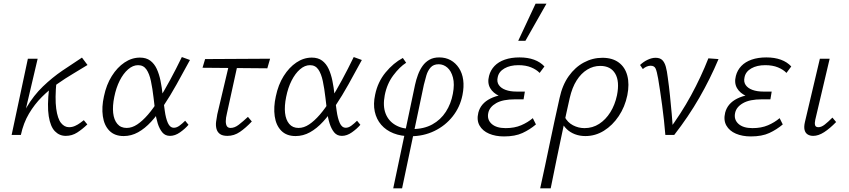

<svg xmlns="http://www.w3.org/2000/svg" viewBox="-20 -731 4599 1040"><path d="M71 0Q87 -86 124.5 -150Q162 -214 212.5 -262.5Q263 -311 318 -348.5Q373 -386 424 -419L454 -379Q419 -357 376.5 -332Q334 -307 290 -276Q246 -245 206.5 -205.5Q167 -166 137 -115.5Q107 -65 93 0ZM43 0 131 -413H184L87 0ZM336 5Q302 5 277.5 -20Q253 -45 244 -101.5Q235 -158 246 -253L286 -292Q277 -197 284.5 -142.5Q292 -88 310.5 -65Q329 -42 354 -42Q371 -42 386.5 -49Q402 -56 414 -65Q426 -74 434 -80L453 -57Q426 -31 398 -13Q370 5 336 5Z M650 6Q601 6 572.5 -23Q544 -52 537 -101.5Q530 -151 543 -209Q556 -272 585.5 -319Q615 -366 654.5 -392.5Q694 -419 738 -419Q772 -419 794 -402.5Q816 -386 829 -358Q842 -330 849.5 -293.5Q857 -257 861 -217Q867 -172 872.5 -131Q878 -90 889.5 -64.5Q901 -39 922 -39Q937 -39 952.5 -50.5Q968 -62 983 -77L1001 -55Q982 -33 955 -14Q928 5 901 5Q875 5 859.5 -13.5Q844 -32 834.5 -62Q825 -92 820.5 -128.5Q816 -165 812 -200Q806 -252 797.5 -292Q789 -332 773 -355Q757 -378 728 -378Q700 -378 674 -355.5Q648 -333 628.5 -294.5Q609 -256 599 -206Q589 -157 593 -119.5Q597 -82 615.5 -60Q634 -38 666 -38Q695 -38 723.5 -57Q752 -76 781.5 -110Q811 -144 840.5 -192Q870 -240 901.5 -298Q933 -356 965 -422L1009 -406Q971 -336 936.5 -274Q902 -212 867.5 -160.5Q833 -109 799 -72Q765 -35 728 -14.5Q691 6 650 6Z M1212 5Q1185 5 1171 -5.5Q1157 -16 1152.5 -33.5Q1148 -51 1150.5 -71.5Q1153 -92 1157 -112L1227 -408H1273L1209 -116Q1203 -92 1203 -74.5Q1203 -57 1209 -47.5Q1215 -38 1229 -38Q1251 -38 1273.5 -55.5Q1296 -73 1323 -98L1344 -73Q1311 -38 1279.5 -16.5Q1248 5 1212 5ZM1077 -364 1091 -411 1443 -413 1428 -361Z M1581 6Q1532 6 1503.5 -23Q1475 -52 1468 -101.5Q1461 -151 1474 -209Q1487 -272 1516.5 -319Q1546 -366 1585.5 -392.5Q1625 -419 1669 -419Q1703 -419 1725 -402.5Q1747 -386 1760 -358Q1773 -330 1780.5 -293.5Q1788 -257 1792 -217Q1798 -172 1803.5 -131Q1809 -90 1820.5 -64.5Q1832 -39 1853 -39Q1868 -39 1883.5 -50.5Q1899 -62 1914 -77L1932 -55Q1913 -33 1886 -14Q1859 5 1832 5Q1806 5 1790.5 -13.5Q1775 -32 1765.5 -62Q1756 -92 1751.5 -128.5Q1747 -165 1743 -200Q1737 -252 1728.5 -292Q1720 -332 1704 -355Q1688 -378 1659 -378Q1631 -378 1605 -355.5Q1579 -333 1559.5 -294.5Q1540 -256 1530 -206Q1520 -157 1524 -119.5Q1528 -82 1546.5 -60Q1565 -38 1597 -38Q1626 -38 1654.5 -57Q1683 -76 1712.5 -110Q1742 -144 1771.5 -192Q1801 -240 1832.5 -298Q1864 -356 1896 -422L1940 -406Q1902 -336 1867.5 -274Q1833 -212 1798.5 -160.5Q1764 -109 1730 -72Q1696 -35 1659 -14.5Q1622 6 1581 6Z M2110 289 2228 -271Q2234 -299 2244 -326Q2254 -353 2269 -374Q2284 -395 2306 -407.5Q2328 -420 2359 -420Q2394 -420 2421 -405Q2448 -390 2466 -362.5Q2484 -335 2489 -298Q2494 -261 2485 -216Q2472 -151 2432 -100.5Q2392 -50 2333 -21.5Q2274 7 2204 7Q2152 7 2111.5 -9Q2071 -25 2045 -55Q2019 -85 2010 -126.5Q2001 -168 2012 -218Q2026 -287 2068.5 -338.5Q2111 -390 2162 -417L2180 -391Q2145 -369 2110.5 -323Q2076 -277 2064 -215Q2053 -157 2068.5 -116.5Q2084 -76 2121.5 -54Q2159 -32 2214 -32Q2276 -32 2321.5 -57Q2367 -82 2395 -125.5Q2423 -169 2433 -223Q2443 -275 2433.5 -311Q2424 -347 2403 -365Q2382 -383 2356 -383Q2328 -383 2312.5 -365.5Q2297 -348 2289.5 -322.5Q2282 -297 2276 -272L2158 289Z M2710 8Q2664 8 2629 -7Q2594 -22 2577.5 -51Q2561 -80 2571 -121Q2584 -171 2636 -197Q2688 -223 2770 -223L2767 -196Q2720 -196 2685.5 -211Q2651 -226 2635 -254Q2619 -282 2629 -320Q2637 -351 2658.5 -373.5Q2680 -396 2714.5 -408Q2749 -420 2794 -420Q2839 -420 2873 -407.5Q2907 -395 2929 -371L2903 -336Q2886 -354 2857 -366Q2828 -378 2788 -378Q2743 -378 2712.5 -360.5Q2682 -343 2676 -313Q2670 -288 2682 -270.5Q2694 -253 2719 -244Q2744 -235 2777 -235H2823L2816 -193H2770Q2704 -193 2668 -172.5Q2632 -152 2625 -120Q2617 -84 2642.5 -60.5Q2668 -37 2719 -37Q2767 -37 2803 -52.5Q2839 -68 2866 -91L2883 -57Q2850 -29 2810 -10.5Q2770 8 2710 8ZM2787 -510 2881 -711H2940L2826 -510Z M2906 289Q2920 226 2932.5 166.5Q2945 107 2957.5 47.5Q2970 -12 2983 -73Q2996 -134 3011 -200Q3026 -270 3060.5 -318.5Q3095 -367 3142.5 -392.5Q3190 -418 3243 -418Q3297 -418 3331.5 -392.5Q3366 -367 3378 -321Q3390 -275 3378 -215Q3365 -152 3331.5 -102Q3298 -52 3251.5 -23Q3205 6 3151 6Q3120 6 3094 -4Q3068 -14 3049.5 -32Q3031 -50 3021 -73L3038 -99Q3054 -68 3083.5 -52.5Q3113 -37 3146 -37Q3190 -37 3225.5 -60Q3261 -83 3286 -123Q3311 -163 3322 -215Q3337 -290 3312.5 -332Q3288 -374 3231 -374Q3194 -374 3161 -354Q3128 -334 3103.5 -295.5Q3079 -257 3066 -200Q3056 -155 3048.5 -121.5Q3041 -88 3034 -54Q3027 -20 3017.5 24Q3008 68 2995 131.5Q2982 195 2963 289Z M3584 0Q3581 -38 3576.5 -79Q3572 -120 3566.5 -161Q3561 -202 3555.5 -238.5Q3550 -275 3545 -305Q3538 -345 3531 -360Q3524 -375 3504 -375Q3494 -375 3483 -370.5Q3472 -366 3462 -357L3447 -379Q3466 -397 3488.5 -407.5Q3511 -418 3531 -418Q3555 -418 3567.5 -405.5Q3580 -393 3586.5 -369.5Q3593 -346 3597 -312Q3604 -263 3609 -213.5Q3614 -164 3618.5 -114.5Q3623 -65 3625 -16L3598 -20Q3669 -115 3723 -214Q3777 -313 3817 -415L3872 -411Q3827 -304 3768 -201.5Q3709 -99 3632 0Z M4047 8Q4001 8 3966 -7Q3931 -22 3914.5 -51Q3898 -80 3908 -121Q3921 -171 3973 -197Q4025 -223 4107 -223L4104 -196Q4057 -196 4022.5 -211Q3988 -226 3972 -254Q3956 -282 3966 -320Q3974 -351 3995.5 -373.5Q4017 -396 4051.5 -408Q4086 -420 4131 -420Q4176 -420 4210 -407.5Q4244 -395 4266 -371L4240 -336Q4223 -354 4194 -366Q4165 -378 4125 -378Q4080 -378 4049.5 -360.5Q4019 -343 4013 -313Q4007 -288 4019 -270.5Q4031 -253 4056 -244Q4081 -235 4114 -235H4160L4153 -193H4107Q4041 -193 4005 -172.5Q3969 -152 3962 -120Q3954 -84 3979.5 -60.5Q4005 -37 4056 -37Q4104 -37 4140 -52.5Q4176 -68 4203 -91L4220 -57Q4187 -29 4147 -10.5Q4107 8 4047 8Z M4385 5Q4367 5 4354.5 -3Q4342 -11 4338 -27.5Q4334 -44 4340 -70L4421 -413H4474L4396 -82Q4392 -64 4395 -53Q4398 -42 4413 -42Q4429 -42 4447 -56Q4465 -70 4489 -94L4509 -70Q4475 -35 4444 -15Q4413 5 4385 5Z"/></svg>

Font: Ysabeau Office Light
Style: Italic
Weight: 300
Italic angle: -12°
Designer: Christian Thalmann (Catharsis Fonts)
Version: Version 2.001;gftools[0.9.30]; featfreeze: tnum,lnum,ss02